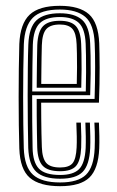

<svg xmlns="http://www.w3.org/2000/svg" viewBox="-20 -627 398 654"><path d="M184.8 7.2Q114.8 7.2 81.5 -21.5Q48.2 -50.2 45.8 -121.2Q44.8 -155.8 44.1 -201.2Q43.5 -246.8 43.5 -296.1Q43.5 -345.5 44.1 -392.6Q44.8 -439.8 45.8 -477.2Q48.8 -546.5 80.9 -576.9Q113 -607.2 183.8 -607.2Q250.8 -607.2 282.9 -578.6Q315 -550 318 -479.5Q318.5 -465.2 318.9 -444Q319.2 -422.8 319.4 -396.2Q319.5 -369.8 318.9 -339.5Q318.2 -309.2 317 -277.2H120.2Q120.2 -249.8 120.5 -223.5Q120.8 -197.2 121.2 -173Q121.8 -148.8 122.5 -126.5Q123.8 -88 137.4 -72.2Q151 -56.5 184.8 -56.5Q215.2 -56.5 227.2 -71.1Q239.2 -85.8 241 -125Q241.8 -140 241.5 -161.9Q241.2 -183.8 240 -209.5H255.5Q256.8 -182.8 257 -161.5Q257.2 -140.2 256.5 -124.2Q254.5 -78.8 238.6 -61.2Q222.8 -43.8 184.8 -43.8Q143.2 -43.8 125.8 -62Q108.2 -80.2 106.8 -125Q106.2 -146 105.8 -174.2Q105.2 -202.5 105.1 -232.9Q105 -263.2 105 -290H302.2Q303.2 -319.2 303.6 -347.1Q304 -375 304 -399.9Q304 -424.8 303.6 -445Q303.2 -465.2 302.5 -479.2Q299.8 -544.2 270.6 -569.4Q241.5 -594.5 183.8 -594.5Q119.8 -594.5 91.8 -566.5Q63.8 -538.5 61.2 -476.5Q60 -438.2 59.4 -391.5Q58.8 -344.8 58.8 -296.2Q58.8 -247.8 59.4 -202.6Q60 -157.5 61 -122.5Q63.2 -58.2 92.4 -31.9Q121.5 -5.5 184.8 -5.5Q246.2 -5.5 273 -31.9Q299.8 -58.2 302.5 -122Q303 -133.2 303.1 -147.4Q303.2 -161.5 302.9 -177.5Q302.5 -193.5 301.5 -209.5H317Q318 -187.8 318.4 -164.1Q318.8 -140.5 318 -121.2Q315 -51.8 284.5 -22.2Q254 7.2 184.8 7.2ZM184.8 -18.2Q128.8 -18.2 103.6 -41.9Q78.5 -65.5 76.2 -123Q75.2 -160 74.8 -206.4Q74.2 -252.8 74.2 -301.8Q74.2 -350.8 74.8 -395.9Q75.2 -441 76.5 -475.2Q78.8 -534.2 104.4 -558Q130 -581.8 183.8 -581.8Q234.5 -581.8 259.6 -559.4Q284.8 -537 287.2 -478.5Q288 -463.2 288.5 -436.8Q289 -410.2 288.8 -376Q288.5 -341.8 287.2 -302.8H89.5Q89.5 -251.2 89.8 -211Q90 -170.8 91 -124.2Q91.8 -74 112.6 -52.5Q133.5 -31 184.8 -31Q229.5 -31 249.4 -50.9Q269.2 -70.8 271.8 -123Q272.5 -139.8 272.2 -161.9Q272 -184 270.8 -209.5H286.2Q287.2 -185.2 287.6 -162.8Q288 -140.2 287.2 -122.5Q284.5 -64.8 261.6 -41.5Q238.8 -18.2 184.8 -18.2ZM89.8 -315.5H272.2Q273.2 -349.5 273.2 -381.2Q273.2 -413 272.9 -438.2Q272.5 -463.5 271.8 -478Q269.5 -529.8 248.2 -549.4Q227 -569 183.8 -569Q137.5 -569 115.6 -548.1Q93.8 -527.2 91.8 -474.5Q91 -448 90.5 -404Q90 -360 89.8 -315.5ZM105 -328.2Q105.2 -349.2 105.4 -373.6Q105.5 -398 106 -423.6Q106.5 -449.2 107 -473.8Q109 -519.5 126.6 -537.9Q144.2 -556.2 183.8 -556.2Q221.5 -556.2 238.1 -538.5Q254.8 -520.8 256.5 -477Q257 -465 257.5 -442.9Q258 -420.8 257.9 -391.4Q257.8 -362 256.8 -328.2ZM120.5 -341H241.5Q242.2 -370.5 242.4 -397.5Q242.5 -424.5 242 -445.1Q241.5 -465.8 241 -476.5Q239.5 -514.2 226.4 -528.9Q213.2 -543.5 183.8 -543.5Q151.8 -543.5 137.8 -528Q123.8 -512.5 122.5 -473Q122 -453.5 121.6 -432.6Q121.2 -411.8 121 -389Q120.8 -366.2 120.5 -341Z"/></svg>

Font: Big Shoulders Inline Display Thin Medium
Style: Regular
Weight: 500
Version: Version 2.002